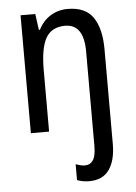

<svg xmlns="http://www.w3.org/2000/svg" viewBox="-55 -589 615 871"><g transform="rotate(-5 252.5 -153.5)"><path d="M316 240Q286 240 261 230V158Q272 162 282.5 164.5Q293 167 304 167Q327 167 340 147.5Q353 128 353 83V-347Q353 -472 268 -472Q207 -472 180.5 -426.5Q154 -381 154 -279V0H71V-537H138L148 -464H153Q173 -504 208 -525.5Q243 -547 286 -547Q367 -547 402 -495.5Q437 -444 437 -350V81Q437 155 407.5 197.5Q378 240 316 240Z"/></g></svg>

Font: Noto Sans Lao Condensed
Style: Regular
Weight: 400
Width: 3
Designer: Monotype Design Team
Foundry: Monotype Imaging Inc.
Version: Version 2.003; ttfautohint (v1.8.4.7-5d5b)